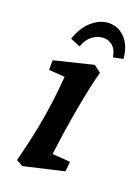

<svg xmlns="http://www.w3.org/2000/svg" viewBox="-138 -765 608 839"><g transform="rotate(20 166.0 -345.5)"><path d="M117 -417 43 -422V-467L223 -511L256 -486Q236 -412 216.5 -303Q197 -194 183 -82L266 -76L262 -30L76 13L46 -4Q78 -129 93.5 -221.5Q109 -314 117 -417ZM222 -704Q265 -704 296 -671Q327 -638 332 -578L286 -569Q282 -601 264 -618Q246 -635 220 -635Q193 -635 168.5 -616.5Q144 -598 133 -564L87 -583Q106 -641 143.5 -672.5Q181 -704 222 -704Z"/></g></svg>

Font: Andada Pro
Style: Bold Italic
Weight: 700
Italic angle: -7°
Designer: Carolina Giovagnoli
Foundry: Huerta Tipografica
Version: Version 3.005; ttfautohint (v1.8.4)